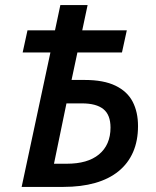

<svg xmlns="http://www.w3.org/2000/svg" viewBox="-20 -734 613 754"><path d="M65 0 178 -528H69L88 -615H196L217 -714H324L303 -615H478L459 -528H284L261 -420H313Q387 -420 433.5 -397.5Q480 -375 501 -334.5Q522 -294 522 -239Q522 -181 502.5 -136.5Q483 -92 445.5 -61.5Q408 -31 353.5 -15.5Q299 0 229 0ZM242 -91Q283 -91 314.5 -100Q346 -109 368.5 -127.5Q391 -146 402.5 -172.5Q414 -199 414 -233Q414 -283 386 -305.5Q358 -328 302 -328H241L192 -91Z"/></svg>

Font: Noto Sans Display Medium
Style: Italic
Weight: 500
Italic angle: -12°
Designer: Monotype Design Team
Foundry: Monotype Imaging Inc.
Version: Version 2.003